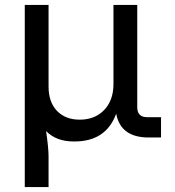

<svg xmlns="http://www.w3.org/2000/svg" viewBox="-20 -555 708 775"><path d="M80 200V-535H176V-206Q176 -143 210 -107.5Q244 -72 302 -72Q363 -72 400.5 -111Q438 -150 438 -216V-535H534V-122Q534 -82 574 -82H630V0H580Q467 0 449 -96Q408 16 281 16H277Q207 16 166 -26Q176 42 176 77V200Z"/></svg>

Font: Cazoo Sans
Style: Regular
Weight: 400
Designer: Jonathan Barnbrook, Julián Moncada
Foundry: Barnbrook Fonts
Version: Version 2.000;Glyphs 3.3 (3337)